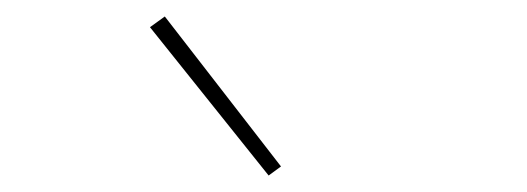

<svg xmlns="http://www.w3.org/2000/svg" viewBox="-20 -797 640 233"><path d="M306 -584 162 -764 180 -777 321 -595Z"/></svg>

Font: Iosevka Slab Thin Extended
Style: Regular
Weight: 100
Width: 7
Monospace: yes
Designer: Belleve Invis
Foundry: Belleve Invis
Version: Version 11.1.1; ttfautohint (v1.8.3)